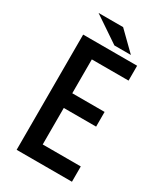

<svg xmlns="http://www.w3.org/2000/svg" viewBox="-220 -971 940 1088"><g transform="rotate(30 250.0 -427.0)"><path d="M252 -878.9 369.1 -764.2H261.2L91.3 -878.9ZM77.1 -729H430.2V-631.8H189.9V-410.2H401.4V-314H189.9V-75.2H439V24.9H77.1Z"/></g></svg>

Font: BIZ UDGothic
Style: Bold
Weight: 700
Monospace: yes
Designer: TypeBank Co., Ltd.
Foundry: Morisawa Inc.
Version: Version 1.05